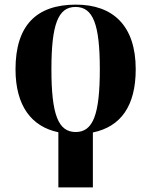

<svg xmlns="http://www.w3.org/2000/svg" viewBox="-20 -569 653 829"><path d="M232 2V240H381V3C502 -22 566 -112 566 -270C566 -458 468 -549 308 -549C136 -549 47 -458 47 -270C47 -112 116 -22 232 2ZM307 1C231 1 202 -75 202 -270C202 -464 231 -539 306 -539C382 -539 411 -464 411 -270C411 -75 382 1 307 1Z"/></svg>

Font: Noto Serif Display
Style: Bold
Weight: 700
Designer: Monotype Design Team
Foundry: Monotype Imaging Inc.
Version: Version 2.009